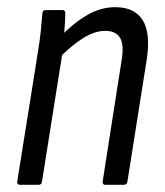

<svg xmlns="http://www.w3.org/2000/svg" viewBox="-20 -515 459 535"><path d="M274 0Q265 0 266 -9L319 -348Q326 -390 314.5 -409.5Q303 -429 273 -429Q245 -429 213.5 -410Q182 -391 141 -350L147 -412Q185 -451 223 -473Q261 -495 301 -495Q355 -495 377.5 -459Q400 -423 389 -350L335 -9Q334 0 325 0ZM36 0Q27 0 28 -9L85 -366Q91 -402 94 -431.5Q97 -461 98 -477Q98 -487 108 -487H154Q162 -487 162 -478Q162 -459 159.5 -430.5Q157 -402 154 -385L155 -374L97 -9Q96 0 87 0Z"/></svg>

Font: Sofia Sans Condensed
Style: Italic
Weight: 400
Italic angle: -9°
Designer: Botio Nikoltchev, Ani Petrova
Foundry: lettersoup
Version: Version 4.101